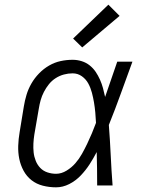

<svg xmlns="http://www.w3.org/2000/svg" viewBox="-20 -794 640 822"><path d="M220 8Q191 8 163.5 1Q136 -6 115 -22.5Q94 -39 81 -63Q68 -87 62.5 -114Q57 -141 58 -170Q59 -199 64 -228L82 -338Q86 -363 93.5 -388Q101 -413 114.5 -436.5Q128 -460 147.5 -480Q167 -500 190.5 -513.5Q214 -527 239.5 -532.5Q265 -538 291 -538Q311 -538 330 -532Q349 -526 364 -514Q379 -502 389.5 -486.5Q400 -471 408 -453Q416 -435 421 -416.5Q426 -398 430 -379Q443 -417 456 -454.5Q469 -492 482 -530H547Q522 -462 497.5 -394Q473 -326 446 -259Q451 -194 454 -129.5Q457 -65 462 0H396Q396 -36 395.5 -72Q395 -108 394 -143Q380 -116 363.5 -90.5Q347 -65 325.5 -42.5Q304 -20 276.5 -6Q249 8 220 8ZM220 -50Q243 -50 265 -63.5Q287 -77 303 -95.5Q319 -114 331 -135.5Q343 -157 353.5 -179Q364 -201 373.5 -223.5Q383 -246 391 -268Q390 -290 388 -312Q386 -334 382.5 -355Q379 -376 373.5 -397Q368 -418 358 -436.5Q348 -455 330.5 -467.5Q313 -480 291 -480Q272 -480 253.5 -475Q235 -470 218.5 -459.5Q202 -449 189.5 -433.5Q177 -418 168 -400.5Q159 -383 154 -365Q149 -347 146 -328L127 -218Q124 -199 123 -179.5Q122 -160 124 -141.5Q126 -123 133 -105.5Q140 -88 152.5 -75Q165 -62 183 -56Q201 -50 220 -50ZM332 -591 293 -629 444 -774 492 -726Z"/></svg>

Font: Iosevka Curly Slab LtEx
Style: Italic
Weight: 300
Width: 7
Italic angle: -9°
Monospace: yes
Designer: Belleve Invis
Foundry: Belleve Invis
Version: Version 11.1.0; ttfautohint (v1.8.3)